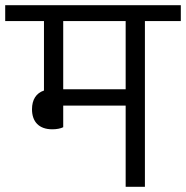

<svg xmlns="http://www.w3.org/2000/svg" viewBox="-40 -718 715 738"><path d="M161 -221C178 -221 193 -224 203 -229V-312H443V0H517V-637H655V-698H-20V-637H129V-370C99 -360 83 -335 83 -298C83 -250 110 -221 161 -221ZM443 -637V-375H203V-637Z"/></svg>

Font: IBM Plex Devanagari
Style: Regular
Weight: 400
Designer: Mike Abbink, Paul van der Laan, Pieter van Rosmalen, Erin McLaughlin
Foundry: Bold Monday
Version: Version 1.0